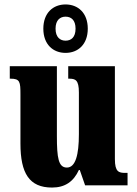

<svg xmlns="http://www.w3.org/2000/svg" viewBox="-20 -834 617 864"><path d="M275 -596C331 -596 375 -634 375 -705C375 -776 331 -814 275 -814C219 -814 175 -776 175 -705C175 -634 219 -596 275 -596ZM275 -651C251 -651 230 -666 230 -705C230 -744 251 -759 275 -759C300 -759 320 -744 320 -705C320 -666 300 -651 275 -651ZM214 10C273 10 311 -17 335 -69H339L363 0H554V-56H544C515 -56 497 -60 497 -118V-536H287V-480H290C319 -480 335 -475 335 -418V-230C335 -138 320 -80 281 -80C243 -80 236 -123 236 -222V-536H24V-480H27C70 -480 72 -466 72 -409V-188C72 -54 112 10 214 10Z"/></svg>

Font: Noto Serif Ethiopic ExtraCondensed Black
Style: Regular
Weight: 900
Width: 2
Designer: Monotype Design Team
Foundry: Monotype Imaging Inc.
Version: Version 2.102